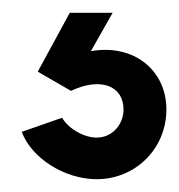

<svg xmlns="http://www.w3.org/2000/svg" viewBox="-20 -20 280 300"><path d="M131 260C192 260 240 212 240 151C240 89 188 48 122 60L156 0H89L39 92L91 122C137 100 173 114 173 151C173 175 155 195 131 195C111 195 87 181 77 164L14 186C29 227 81 260 131 260Z"/></svg>

Font: Oakes Bold
Style: Regular
Weight: 700
Designer: Samuel Oakes
Foundry: Samuel Oakes
Version: Version 1.003;PS 001.003;hotconv 1.0.88;makeotf.lib2.5.64775